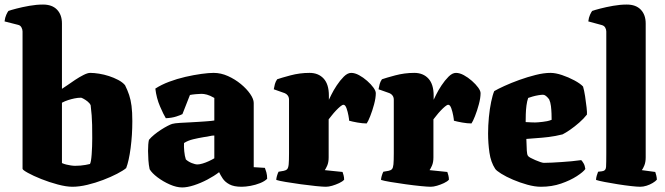

<svg xmlns="http://www.w3.org/2000/svg" viewBox="-26 -820 2920 843"><path d="M292 0Q265 0 227.5 -10Q190 -20 155 -34Q120 -48 96.5 -61Q73 -74 73 -79V-682Q73 -691 68 -700Q63 -709 53 -711L-6 -726Q-4 -743 1.5 -755Q7 -767 11 -772Q22 -776 47 -782.5Q72 -789 103 -794.5Q134 -800 163 -800Q203 -800 224.5 -777.5Q246 -755 246 -717V-430Q253 -434 268.5 -445Q284 -456 303.5 -469Q323 -482 341 -491Q359 -500 370 -500Q387 -500 409 -496.5Q431 -493 452.5 -486Q474 -479 493 -469Q512 -459 523 -446Q534 -424 541 -403Q548 -382 551.5 -355Q555 -328 555 -288Q555 -227 547.5 -170Q540 -113 528 -82Q515 -71 488 -57Q461 -43 427 -30Q393 -17 357.5 -8.5Q322 0 292 0ZM304 -92Q316 -92 327.5 -93Q339 -94 350 -96Q361 -98 369 -100Q374 -108 376.5 -142.5Q379 -177 379 -213Q379 -249 378.5 -271.5Q378 -294 376.5 -313.5Q375 -333 372 -358Q368 -367 358.5 -374.5Q349 -382 340.5 -386.5Q332 -391 330 -391Q316 -391 301.5 -388Q287 -385 273 -380.5Q259 -376 246 -369V-104Q255 -100 265 -97.5Q275 -95 285.5 -93.5Q296 -92 304 -92Z M774 3Q749 3 719.5 -10Q690 -23 665.5 -41.5Q641 -60 631 -77Q627 -95 625.5 -117.5Q624 -140 624 -157Q624 -173 625 -185.5Q626 -198 628 -206Q637 -217 651 -228.5Q665 -240 680.5 -250Q696 -260 709.5 -267Q723 -274 730 -276Q740 -279 764.5 -280.5Q789 -282 812 -283Q830 -284 846 -285Q862 -286 876 -287Q890 -288 900 -289Q910 -290 915 -291V-390Q896 -401 882.5 -404.5Q869 -408 859 -408Q850 -408 833.5 -406.5Q817 -405 808 -403L775 -319Q768 -315 748 -308.5Q728 -302 702 -301Q692 -317 676.5 -353Q661 -389 656 -431Q682 -448 716.5 -461Q751 -474 788 -482.5Q825 -491 858 -495.5Q891 -500 912 -500Q944 -500 975 -486Q1006 -472 1031.5 -451Q1057 -430 1072.5 -407.5Q1088 -385 1088 -368V-86L1137 -83Q1140 -76 1143.5 -63.5Q1147 -51 1147 -35Q1136 -24 1116 -16Q1096 -8 1074 -4Q1052 0 1035 0Q1001 0 981.5 -10.5Q962 -21 952 -36Q942 -51 936 -64Q914 -47 884.5 -31.5Q855 -16 825.5 -6.5Q796 3 774 3ZM841 -98Q850 -98 863.5 -102Q877 -106 891 -112.5Q905 -119 915 -125V-225Q905 -225 895 -222.5Q885 -220 869 -218Q845 -214 822 -208.5Q799 -203 782 -192Q781 -176 783 -155.5Q785 -135 790 -120Q801 -110 816 -104Q831 -98 841 -98Z M1405 0Q1392 0 1361.5 -3Q1331 -6 1295 -11Q1259 -16 1229 -21Q1199 -26 1187 -30Q1187 -37 1190 -47.5Q1193 -58 1197 -66L1220 -70Q1230 -72 1235 -77.5Q1240 -83 1241.5 -98.5Q1243 -114 1243 -147V-382Q1243 -393 1237.5 -400.5Q1232 -408 1224 -411L1176 -428Q1178 -440 1181 -451Q1184 -462 1191 -472Q1208 -478 1249 -489Q1290 -500 1333 -500Q1372 -500 1395 -475Q1418 -450 1418 -400V-382Q1420 -386 1429 -404.5Q1438 -423 1452.5 -445Q1467 -467 1483.5 -483.5Q1500 -500 1516 -500Q1532 -500 1550.5 -490Q1569 -480 1586 -465Q1603 -450 1613.5 -435.5Q1624 -421 1624 -411Q1624 -390 1616.5 -362Q1609 -334 1599.5 -310Q1590 -286 1584 -278Q1566 -278 1543.5 -282Q1521 -286 1507 -290Q1507 -295 1504 -312Q1501 -329 1495.5 -344.5Q1490 -360 1482 -360Q1477 -360 1468 -352.5Q1459 -345 1449 -334.5Q1439 -324 1430.5 -313Q1422 -302 1417 -296V-129Q1417 -107 1410.5 -92.5Q1404 -78 1400 -73L1478 -65Q1480 -60 1482.5 -50.5Q1485 -41 1485 -31Q1478 -23 1463 -16Q1448 -9 1432.5 -4.5Q1417 0 1405 0Z M1865 0Q1852 0 1821.5 -3Q1791 -6 1755 -11Q1719 -16 1689 -21Q1659 -26 1647 -30Q1647 -37 1650 -47.5Q1653 -58 1657 -66L1680 -70Q1690 -72 1695 -77.5Q1700 -83 1701.5 -98.5Q1703 -114 1703 -147V-382Q1703 -393 1697.5 -400.5Q1692 -408 1684 -411L1636 -428Q1638 -440 1641 -451Q1644 -462 1651 -472Q1668 -478 1709 -489Q1750 -500 1793 -500Q1832 -500 1855 -475Q1878 -450 1878 -400V-382Q1880 -386 1889 -404.5Q1898 -423 1912.5 -445Q1927 -467 1943.5 -483.5Q1960 -500 1976 -500Q1992 -500 2010.5 -490Q2029 -480 2046 -465Q2063 -450 2073.5 -435.5Q2084 -421 2084 -411Q2084 -390 2076.5 -362Q2069 -334 2059.5 -310Q2050 -286 2044 -278Q2026 -278 2003.5 -282Q1981 -286 1967 -290Q1967 -295 1964 -312Q1961 -329 1955.5 -344.5Q1950 -360 1942 -360Q1937 -360 1928 -352.5Q1919 -345 1909 -334.5Q1899 -324 1890.5 -313Q1882 -302 1877 -296V-129Q1877 -107 1870.5 -92.5Q1864 -78 1860 -73L1938 -65Q1940 -60 1942.5 -50.5Q1945 -41 1945 -31Q1938 -23 1923 -16Q1908 -9 1892.5 -4.5Q1877 0 1865 0Z M2349 0Q2322 0 2289.5 -9Q2257 -18 2226.5 -31Q2196 -44 2174.5 -57.5Q2153 -71 2148 -79Q2129 -108 2123 -149.5Q2117 -191 2117 -234Q2117 -269 2120.5 -305.5Q2124 -342 2130.5 -373Q2137 -404 2144 -420Q2159 -429 2188.5 -442.5Q2218 -456 2254 -469Q2290 -482 2326 -491Q2362 -500 2391 -500Q2413 -500 2441.5 -490.5Q2470 -481 2496 -467Q2522 -453 2534 -440Q2539 -423 2543 -397Q2547 -371 2549.5 -348Q2552 -325 2551 -317Q2537 -299 2517 -281.5Q2497 -264 2477.5 -250.5Q2458 -237 2444 -230Q2412 -222 2383 -218.5Q2354 -215 2329.5 -213.5Q2305 -212 2285 -210Q2286 -176 2287 -158.5Q2288 -141 2292 -136Q2294 -132 2303.5 -127Q2313 -122 2324.5 -117Q2336 -112 2346.5 -108.5Q2357 -105 2362 -105Q2377 -105 2397 -106Q2417 -107 2439 -108.5Q2461 -110 2483.5 -112Q2506 -114 2526 -117Q2531 -112 2536.5 -102.5Q2542 -93 2544 -78Q2535 -65 2506.5 -46.5Q2478 -28 2437.5 -14Q2397 0 2349 0ZM2337 -283Q2347 -284 2356.5 -285Q2366 -286 2376 -288Q2386 -290 2396 -294Q2396 -305 2395.5 -321Q2395 -337 2393 -354Q2391 -371 2385 -384Q2378 -393 2372.5 -397.5Q2367 -402 2363.5 -403Q2360 -404 2358 -404Q2351 -404 2338.5 -402Q2326 -400 2313.5 -396.5Q2301 -393 2293 -390Q2288 -376 2285.5 -356.5Q2283 -337 2282.5 -318Q2282 -299 2282 -284Q2299 -283 2312 -282.5Q2325 -282 2337 -283Z M2785 0Q2772 0 2745 -3Q2718 -6 2686.5 -11Q2655 -16 2629 -21Q2603 -26 2591 -30Q2591 -38 2594 -48.5Q2597 -59 2600 -66L2617 -68Q2634 -70 2635 -87Q2636 -104 2636 -147V-682Q2636 -690 2631.5 -698.5Q2627 -707 2616 -710L2557 -726Q2559 -743 2564.5 -755Q2570 -767 2574 -772Q2585 -776 2610 -782.5Q2635 -789 2666 -794.5Q2697 -800 2726 -800Q2766 -800 2787.5 -777.5Q2809 -755 2809 -717V-129Q2809 -108 2803 -93.5Q2797 -79 2792 -73L2851 -65Q2853 -60 2855.5 -49.5Q2858 -39 2858 -31Q2852 -24 2839.5 -16.5Q2827 -9 2812.5 -4.5Q2798 0 2785 0Z"/></svg>

Font: Texturina Medium 12pt Black
Style: Regular
Weight: 900
Version: Version 1.002